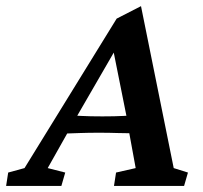

<svg xmlns="http://www.w3.org/2000/svg" viewBox="-65 -611 668 631"><path d="M-44.9 0 -38.1 -43.9 15.6 -58.6 318.4 -549.8 398.4 -590.8 505.9 -58.6 552.7 -43.9 540 0H309.6L316.4 -43.9L380.9 -58.6L356.4 -192.4L351.6 -224.6L302.7 -468.8L327.1 -469.7L186.5 -226.6L169.9 -197.3L91.8 -58.6L149.4 -43.9L136.7 0ZM143.6 -171.9 156.2 -232.4Q174.8 -231.4 202.1 -230Q229.5 -228.5 271.5 -228.5Q312.5 -228.5 340.8 -230Q369.1 -231.4 386.7 -232.4L375 -172.9Q350.6 -172.9 322.3 -173.8Q293.9 -174.8 259.8 -174.8Q225.6 -174.8 197.8 -173.8Q169.9 -172.9 143.6 -171.9Z"/></svg>

Font: Crimson Pro ExtraLight SemiBold
Style: Italic
Weight: 600
Italic angle: -12°
Version: Version 1.002